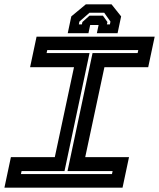

<svg xmlns="http://www.w3.org/2000/svg" viewBox="-30 -870 736 890"><path d="M-9.5 0 20.5 -141.5H224L313 -558.5H109.5L139.5 -700H687L657 -558.5H454L365 -141.5H568L538 0ZM67 -63H489L492 -77H283L399 -624H608L611 -638H189L186 -624H385L269 -77H70ZM487 -850 531.5 -794 515 -716H419L427 -754H388L380 -716H284L300.5 -794L368 -850ZM453 -811H385L338 -770L335.5 -757H349.5L352 -768L385 -797.5H447L468 -768L465.5 -757H479.5L482 -770Z"/></svg>

Font: Tourney Expanded Regular
Style: Bold Italic
Weight: 700
Width: 7
Italic angle: -12°
Designer: Tyler Finck
Foundry: Etcetera Type Co
Version: Version 1.010; ttfautohint (v1.8.3)